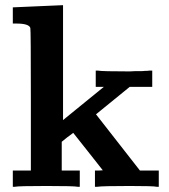

<svg xmlns="http://www.w3.org/2000/svg" viewBox="-20 -714 647 734"><path d="M32 -686 123 -690 215 -694H221V-255Q354 -363 377 -382H346V-444H355Q370 -441 476 -441Q487 -441 496 -442H516Q527 -442 534 -443Q546 -443 550 -444H556H562V-382H476L417 -334Q411 -329 347 -277Q351 -272 515 -62H587V0H579Q567 -3 476 -3Q370 -3 352 0H343V-62H358L373 -63L317 -134L260 -206L237 -189L216 -172V-62H285V0H277Q264 -3 157 -3Q50 -3 37 0H29V-62H98V-332Q98 -601 96 -607Q91 -624 42 -624H29V-686Z"/></svg>

Font: KaTeX_Main
Style: Bold
Weight: 700
Version: Version